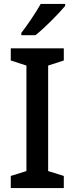

<svg xmlns="http://www.w3.org/2000/svg" viewBox="-20 -961 382 981"><path d="M313 -941H188C163 -896 118 -830 89 -793V-781H161C207 -817 283 -894 313 -931ZM306 0V-62L226 -87V-626L306 -652V-714H35V-652L115 -626V-87L35 -62V0Z"/></svg>

Font: Noto Sans Thai Medium
Style: Regular
Weight: 500
Designer: Monotype Design Team
Foundry: Monotype Imaging Inc.
Version: Version 1.901